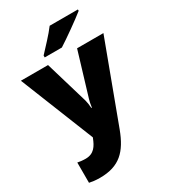

<svg xmlns="http://www.w3.org/2000/svg" viewBox="-239 -879 1087 1231"><g transform="rotate(-30 304.5 -263.0)"><path d="M544 -756V-766H335C302 -721 240 -657 206 -620V-606H333C387 -640 497 -718 544 -756ZM-1 -553 217 -8 215 -3C196 45 172 88 109 88C86 88 64 85 50 82V232C69 236 93 240 128 240C273 240 340 170 391 35L610 -553H415L319 -235C315 -222 310 -202 307 -176H303C302 -197 298 -222 294 -236L200 -553Z"/></g></svg>

Font: Noto Sans Thai Looped Black
Style: Regular
Weight: 900
Designer: Sasikarn Vongin, Ben Mitchell
Foundry: The Fontpad Ltd
Version: Version 1.001